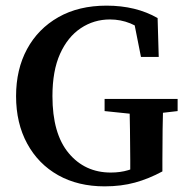

<svg xmlns="http://www.w3.org/2000/svg" viewBox="-20 -646 663 681"><path d="M351 15Q257 15 186.5 -24.5Q116 -64 76.5 -136.5Q37 -209 37 -305Q37 -400 76 -472Q115 -544 187 -585Q259 -626 358 -626Q462 -626 539 -582L543 -444H480L452 -585L512 -569V-518Q477 -549 442.5 -563Q408 -577 370 -577Q313 -577 266.5 -546Q220 -515 193 -455Q166 -395 166 -305Q166 -172 223.5 -103Q281 -34 373 -34Q407 -34 435 -42.5Q463 -51 497 -68L442 -18V-79Q442 -133 441 -186.5Q440 -240 439 -295H559Q556 -187 556 -78V-38Q508 -12 459 1.5Q410 15 351 15ZM351 -252V-295H610V-252L506 -240H467Z"/></svg>

Font: Lisu Bosa
Style: Bold
Weight: 700
Designer: David Morse, Annie Olsen, Victor Gaultney, Frank Grießhammer (Latin)
Foundry: SIL International
Version: Version 2.000